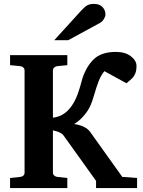

<svg xmlns="http://www.w3.org/2000/svg" viewBox="-20 -949 722 969"><path d="M671.9 0H464.8V-36.1L300.8 -265.1Q288.6 -282.7 247.1 -291V-78.1Q247.1 -68.8 253.7 -63Q260.3 -57.1 269 -56.2L319.8 -50.8V0H30.8V-50.8L82 -56.2Q91.8 -57.1 97.9 -62.7Q104 -68.4 104 -78.1V-592.8Q104 -602.5 97.7 -608.4Q91.3 -614.3 82 -615.2L30.8 -620.1V-670.9H319.8V-620.1L269 -615.2Q260.3 -614.3 253.7 -608.2Q247.1 -602.1 247.1 -592.8V-355Q312.5 -362.3 351.1 -429.2Q365.2 -453.1 376 -485.4Q386.7 -517.6 392.8 -542.2Q398.9 -566.9 414.1 -596.7Q429.2 -626.5 453.1 -649.9Q491.7 -687 564.9 -687Q612.3 -687 640.6 -665Q668.9 -643.1 668.9 -616.2Q668.9 -593.8 663.1 -579.1Q657.2 -564.5 648.9 -555.9Q640.6 -547.4 618.2 -528.8L506.8 -589.8Q488.8 -567.9 477.3 -537.6Q465.8 -507.3 455.6 -471.4Q445.3 -435.5 436 -415Q421.9 -385.7 399.7 -361.1Q377.4 -336.4 354 -323.2Q413.1 -314 435.1 -283.2L597.2 -56.2L671.9 -50.8ZM512.2 -876Q512.2 -865.7 504.2 -852.8Q496.1 -839.8 485.8 -834L324.2 -746.1H253.9L391.1 -897Q408.7 -916 421.4 -922.6Q434.1 -929.2 454.1 -929.2Q483.4 -929.2 497.8 -913.1Q512.2 -897 512.2 -876Z"/></svg>

Font: Veleka
Style: Bold
Weight: 700
Designer: Stefan Peev, Context Ltd, 2016; SIL International, 1997-2014.
Foundry: Stefan Peev, Context Ltd, 2016
Version: Version 1.000